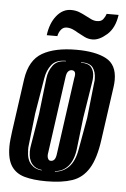

<svg xmlns="http://www.w3.org/2000/svg" viewBox="-50 -691 486 740"><g transform="rotate(5 193.0 -321.0)"><path d="M157 12Q107 12 73 2.5Q39 -7 21.5 -33.5Q4 -60 4 -109Q4 -122 5.5 -136Q7 -150 9 -166L38 -373Q49 -447 97.5 -475Q146 -503 229 -503Q303 -503 344.5 -481Q386 -459 386 -400Q386 -394 385.5 -387.5Q385 -381 384 -373L355 -167Q345 -93 321 -54Q297 -15 257 -1.5Q217 12 157 12ZM136 -28V-30Q112 -32 98 -49Q84 -66 84 -97Q84 -110 87 -125L107 -245L123 -383Q126 -411 142 -433Q158 -455 192 -455V-457Q154 -457 137 -435.5Q120 -414 115 -383L92 -245L78 -122Q77 -117 77 -112.5Q77 -108 77 -103Q77 -66 93.5 -48Q110 -30 136 -28ZM187 -28Q218 -30 240.5 -52.5Q263 -75 271 -122L293 -245L308 -383Q309 -387 309 -390.5Q309 -394 309 -398Q309 -424 297 -440.5Q285 -457 251 -457V-455Q280 -455 291 -441Q302 -427 302 -405Q302 -400 301.5 -394.5Q301 -389 300 -383L278 -245L264 -125Q259 -80 238.5 -56Q218 -32 187 -30ZM168 -68Q176 -68 181.5 -74.5Q187 -81 189 -98L230 -393Q231 -398 231.5 -401Q232 -404 232 -407Q232 -413 230 -417Q226 -423 218 -423Q210 -423 204 -416.5Q198 -410 196 -393L155 -98Q154 -94 154 -87Q154 -80 157 -75Q160 -68 168 -68ZM287 -548Q270 -548 256 -555Q242 -562 229 -569Q218 -576 207 -580.5Q196 -585 184 -585Q171 -585 162.5 -574.5Q154 -564 151 -549H110Q116 -596 139.5 -625Q163 -654 195 -654Q213 -654 227 -648.5Q241 -643 254 -636Q265 -630 276 -625Q287 -620 298 -620Q314 -620 321.5 -629.5Q329 -639 333 -651H379Q372 -600 342.5 -574Q313 -548 287 -548Z"/></g></svg>

Font: Alumni Sans Inline One
Style: Italic
Weight: 400
Italic angle: -8°
Designer: Robert E. Leuschke
Foundry: Robert E. Leuschke
Version: Version 1.100; ttfautohint (v1.8.3)